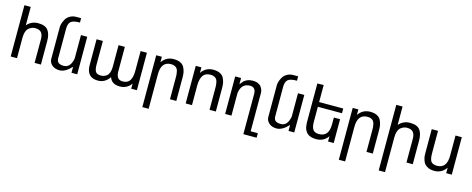

<svg xmlns="http://www.w3.org/2000/svg" viewBox="-40 -1567 6369 2590"><g transform="rotate(15 3145.0 -272.5)"><path d="M295 -455Q271 -455 250 -448Q229 -441 206.5 -424Q184 -407 171 -371Q158 -335 158 -284V0H70V-716H158V-459Q220 -530 313 -530Q413 -530 452.5 -478Q492 -426 492 -329V0H404V-329Q404 -392 378 -423Q352 -454 295 -455Z M792 -63Q887 -63 911 -198V-524H999V0H919V-83Q832 10 753 10Q688 10 647.5 -25Q607 -60 607 -112V-556Q607 -577 615.5 -605.5Q624 -634 642.5 -667Q661 -700 699.5 -722.5Q738 -745 789 -745H854V-684Q759 -684 727 -654Q695 -624 695 -556V-148Q695 -100 719.5 -81.5Q744 -63 792 -63Z M1616 -66Q1685 -66 1714.5 -113.5Q1744 -161 1744 -251V-524H1832V-1H1753V-74Q1732 -38 1690 -14Q1648 10 1596 10Q1480 10 1450 -81Q1389 10 1290 10Q1129 10 1129 -164V-524H1217V-193Q1217 -130 1235 -98Q1253 -66 1309 -66Q1330 -66 1350 -72Q1370 -78 1390.5 -93Q1411 -108 1423.5 -140.5Q1436 -173 1436 -219V-524H1524V-183Q1524 -126 1545 -96Q1566 -66 1616 -66Z M2188 -460Q2050 -460 2050 -283V200H1962V-524H2041V-447Q2101 -535 2206 -535Q2262 -535 2299.5 -516.5Q2337 -498 2354 -464.5Q2371 -431 2377 -399Q2383 -367 2383 -326V1H2295V-293Q2295 -325 2294 -343.5Q2293 -362 2287 -387Q2281 -412 2270.5 -426Q2260 -440 2239 -450Q2218 -460 2188 -460Z M2740 -460Q2667 -460 2635.5 -414Q2604 -368 2602 -283V1H2514V-524H2593V-447Q2653 -535 2758 -535Q2814 -535 2851.5 -516.5Q2889 -498 2906 -464.5Q2923 -431 2929 -399Q2935 -367 2935 -326V1H2847V-293Q2847 -325 2846 -343.5Q2845 -362 2839 -387Q2833 -412 2822.5 -426Q2812 -440 2791 -450Q2770 -460 2740 -460Z M3312 -530Q3353 -530 3383.5 -516.5Q3414 -503 3429 -482Q3444 -461 3451 -440.5Q3458 -420 3458 -400V137H3558V200H3373V-362Q3373 -454 3292 -455Q3173 -455 3153 -317V0H3065V-524H3147V-437Q3176 -473 3188.5 -486.5Q3201 -500 3234 -515Q3267 -530 3312 -530Z M3823 -63Q3918 -63 3942 -198V-524H4030V0H3950V-83Q3863 10 3784 10Q3719 10 3678.5 -25Q3638 -60 3638 -112V-556Q3638 -577 3646.5 -605.5Q3655 -634 3673.5 -667Q3692 -700 3730.5 -722.5Q3769 -745 3820 -745H3885V-684Q3790 -684 3758 -654Q3726 -624 3726 -556V-148Q3726 -100 3750.5 -81.5Q3775 -63 3823 -63Z M4356 -65Q4494 -65 4494 -236V-333H4581V0H4502V-74Q4444 11 4337 11Q4301 11 4272.5 3Q4244 -5 4225.5 -17Q4207 -29 4194 -48.5Q4181 -68 4174.5 -84.5Q4168 -101 4164.5 -125.5Q4161 -150 4160.5 -164Q4160 -178 4160 -200V-719L4248 -721V-483H4585V-417H4248V-204Q4248 -136 4271.5 -100.5Q4295 -65 4356 -65Z M4932 -460Q4794 -460 4794 -283V200H4706V-524H4785V-447Q4845 -535 4950 -535Q5006 -535 5043.5 -516.5Q5081 -498 5098 -464.5Q5115 -431 5121 -399Q5127 -367 5127 -326V1H5039V-293Q5039 -325 5038 -343.5Q5037 -362 5031 -387Q5025 -412 5014.5 -426Q5004 -440 4983 -450Q4962 -460 4932 -460Z M5488 -455Q5464 -455 5443 -448Q5422 -441 5399.5 -424Q5377 -407 5364 -371Q5351 -335 5351 -284V200H5263V-716H5351V-459Q5413 -530 5506 -530Q5606 -530 5645.5 -478Q5685 -426 5685 -329V0H5597V-329Q5597 -392 5571 -423Q5545 -454 5488 -455Z M6005 -64Q6142 -64 6142 -241V-523H6230V0H6152V-76Q6091 12 5987 12Q5938 12 5903 -4Q5868 -20 5850.5 -41.5Q5833 -63 5823 -95.5Q5813 -128 5811.5 -148.5Q5810 -169 5810 -197V-523H5898V-231Q5898 -195 5899.5 -173.5Q5901 -152 5907 -128.5Q5913 -105 5924 -92.5Q5935 -80 5955.5 -72Q5976 -64 6005 -64Z"/></g></svg>

Font: ColatingCofangSans
Style: Regular
Weight: 400
Foundry: GNU
Version: Version 412.227;June 27, 2022;FontCreator 11.0.0.2412 32-bit